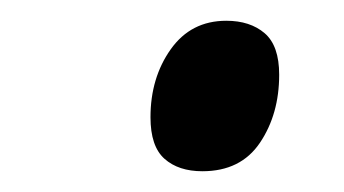

<svg xmlns="http://www.w3.org/2000/svg" viewBox="-20 -560 331 185"><path d="M175 -395Q152 -395 138.5 -407Q125 -419 125 -447Q125 -485 144.5 -512.5Q164 -540 198 -540Q221 -540 235 -528Q249 -516 249 -488Q249 -450 230.5 -422.5Q212 -395 175 -395Z"/></svg>

Font: Noto Serif Display Medium
Style: Italic
Weight: 500
Italic angle: -12°
Designer: Monotype Design Team
Foundry: Monotype Imaging Inc.
Version: Version 2.009